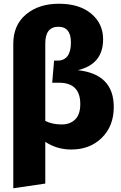

<svg xmlns="http://www.w3.org/2000/svg" viewBox="-20 -781 648 1026"><path d="M396 -406Q588 -385 588 -209Q588 -108 524.5 -45Q461 18 361 18Q284 18 222 -23V200L51 225V-547Q51 -647 119 -704Q187 -761 295 -761Q404 -761 467.5 -708Q531 -655 531 -571Q531 -438 396 -406ZM310 -116Q355 -116 382 -143Q409 -170 409 -225Q409 -339 295 -339H259L269 -457H286Q359 -457 359 -554Q359 -638 292 -638Q222 -638 222 -549V-135Q258 -116 310 -116Z"/></svg>

Font: FiraGO ExtraBold
Style: Regular
Weight: 800
Designer: bBox Type
Foundry: bBox Type GmbH
Version: Version 1.001;PS 001.001;hotconv 1.0.88;makeotf.lib2.5.64775